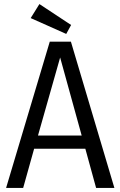

<svg xmlns="http://www.w3.org/2000/svg" viewBox="-20 -925 593 945"><path d="M453 0 400 -193H148L94 0H10L225 -720H329L543 0ZM167 -258H382L276 -642ZM330 -802 306 -758 131 -836 174 -905Z"/></svg>

Font: Carrois Gothic
Style: Regular
Weight: 400
Designer: Ralph du Carrois
Foundry: Ralph du Carrois
Version: Version 1.002